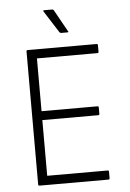

<svg xmlns="http://www.w3.org/2000/svg" viewBox="-57 -881 627 924"><g transform="rotate(-5 256.0 -419.5)"><path d="M96 0Q90 0 90 -6V-649Q90 -655 96 -655H429Q435 -655 435 -649V-617Q435 -611 429 -611H137V-356H407Q413 -356 413 -350V-319Q413 -313 407 -313H137V-44H429Q435 -44 435 -38V-6Q435 0 429 0ZM264 -723Q259 -723 256 -727L189 -832Q184 -839 192 -839H231Q235 -839 238 -835L297 -729Q302 -723 294 -723Z"/></g></svg>

Font: Sofia Sans Semi Condensed Light
Style: Regular
Weight: 300
Designer: Botio Nikoltchev, Ani Petrova
Foundry: lettersoup
Version: Version 4.100; ttfautohint (v1.8.4.7-5d5b)